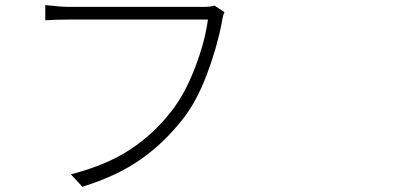

<svg xmlns="http://www.w3.org/2000/svg" viewBox="-20 -711 1540 739"><path d="M805.7 -689.5 843.8 -664.1Q837.9 -652.3 834 -626Q815.4 -528.3 776.4 -424.8Q737.3 -321.3 684.6 -253.9Q612.3 -161.1 521 -97.2Q429.7 -33.2 296.9 7.8L252.9 -40Q389.6 -75.2 481.4 -135.7Q573.2 -196.3 641.6 -285.2Q693.4 -352.5 731.4 -452.6Q769.5 -552.7 780.3 -635.7H242.2Q192.4 -635.7 154.3 -632.8V-691.4Q215.8 -684.6 243.2 -684.6H766.6Q789.1 -684.6 805.7 -689.5Z"/></svg>

Font: Bpmf Zihi Sans Light
Style: Light
Weight: 300
Foundry: But Ko
Version: Version 1.320